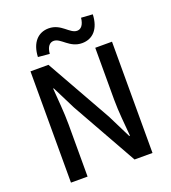

<svg xmlns="http://www.w3.org/2000/svg" viewBox="-166 -1073 1066 1195"><g transform="rotate(-20 367.0 -475.0)"><path d="M97 0H207V-346C207 -427 198 -512 193 -588H197L274 -434L518 0H637V-737H526V-393C526 -313 536 -224 542 -149H537L460 -304L216 -737H97ZM460 -792C531 -792 579 -842 583 -938L507 -943C502 -897 483 -875 457 -875C408 -875 377 -950 294 -950C223 -950 175 -898 171 -805L247 -798C251 -845 271 -866 297 -866C345 -866 377 -792 460 -792Z"/></g></svg>

Font: GenYoGothic2 TW M
Style: Regular
Weight: 500
Version: Version 2.100;PS 2.1;hotconv 16.6.51;makeotf.lib2.5.65220 DE